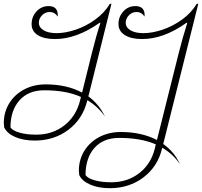

<svg xmlns="http://www.w3.org/2000/svg" viewBox="-26 -728 1061 1008"><path d="M525 -116Q489 -168 433 -202L432 -199Q408 -103 333 -46.5Q258 10 156 10Q98 10 54.5 -8.5Q11 -27 -4 -59Q-6 -73 -6 -82Q-6 -140 23 -186.5Q52 -233 102 -259Q152 -285 214 -285Q324 -285 405 -242L457 -452Q480 -544 501 -607L498 -609Q376 -523 263 -523Q205 -523 172.5 -543.5Q140 -564 140 -601Q140 -640 165.5 -668Q191 -696 229 -696Q281 -696 277 -641Q261 -665 235 -665Q211 -665 194.5 -647.5Q178 -630 178 -609Q178 -584 203 -569Q228 -554 271 -554Q317 -554 371 -572Q425 -590 473.5 -625Q522 -660 551 -708H559L438 -222Q495 -180 525 -116ZM399 -219Q322 -254 206 -254Q123 -254 76 -201Q29 -148 29 -59Q40 -42 77 -31.5Q114 -21 164 -21Q249 -21 311 -69Q373 -117 394 -199ZM919 134Q881 79 826 48L825 51Q802 147 727 203.5Q652 260 550 260Q492 260 448.5 241.5Q405 223 390 191Q388 177 388 168Q388 110 417 63.5Q446 17 496 -9Q546 -35 608 -35Q717 -35 798 7L913 -452Q932 -528 957 -607L954 -609Q834 -523 720 -523Q662 -523 629 -544Q596 -565 596 -602Q596 -640 621.5 -668Q647 -696 685 -696Q737 -696 733 -641Q717 -665 691 -665Q667 -665 650.5 -647.5Q634 -630 634 -609Q634 -584 659 -569Q684 -554 727 -554Q773 -554 827 -572Q881 -590 929.5 -625Q978 -660 1007 -708H1015L831 28Q889 69 919 134ZM792 30Q714 -4 600 -4Q516 -4 469.5 49Q423 102 423 191Q434 208 471 218.5Q508 229 558 229Q643 229 705 181Q767 133 787 51Z"/></svg>

Font: Srisakdi
Style: Regular
Weight: 400
Designer: Cadson Demak Co.,Ltd.
Foundry: Cadson Demak Co.,Ltd.
Version: Version 1.000